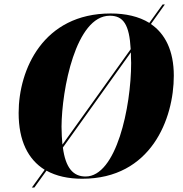

<svg xmlns="http://www.w3.org/2000/svg" viewBox="-20 -785 816 855"><path d="M122 50H133L187 -25C230 -1 284 11 346 11C653 11 754 -256 754 -448C754 -560 715 -635 652 -678L714 -765H704L645 -683C598 -712 539 -725 473 -725C172 -725 63 -475 63 -282C63 -158 105 -75 179 -29ZM254 -221C255 -385 317 -715 469 -715C529 -715 556 -676 562 -566L258 -141C256 -164 254 -191 254 -221ZM361 1C306 1 272 -37 260 -128L563 -552C563 -538 563 -522 564 -505C564 -308 498 1 361 1Z"/></svg>

Font: Noto Serif Display SemiCondensed Black
Style: Italic
Weight: 900
Width: 4
Italic angle: -12°
Designer: Monotype Design Team
Foundry: Monotype Imaging Inc.
Version: Version 2.009